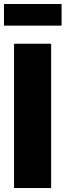

<svg xmlns="http://www.w3.org/2000/svg" viewBox="-20 -948 331 968"><path d="M237.8 -727.5H50.8V0H237.8ZM290.5 -927.7H0V-818.8H290.5Z"/></svg>

Font: Raveo ExtraBold
Style: Regular
Weight: 800
Designer: Jakub Foglar, Rasmus Andersson (Inter)
Foundry: Jakubfoglar.com
Version: Version 1.100;Glyphs 3.2.3 (3260)